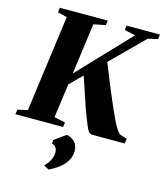

<svg xmlns="http://www.w3.org/2000/svg" viewBox="-161 -850 1064 1248"><g transform="rotate(15 371.0 -226.0)"><path d="M-15.5 0 -11 -31.5 56 -47 143.5 -695.5 80.5 -711.5 84.5 -743H406.5L402.5 -711.5L322.5 -695.5L276 -352L603 -696.5L530 -712.5L533.5 -743H758L754 -712L688 -696.5L473 -482.5Q482 -462 492 -437Q502 -412 513 -384.2Q524 -356.5 536 -327.2Q548 -298 561 -268.5Q577.5 -230 593.2 -193.5Q609 -157 624 -126.5Q639 -96 652.8 -75.2Q666.5 -54.5 678.5 -47L725 -33.5L719.5 0H502Q490.5 -0.5 482.5 -6.8Q474.5 -13 468 -25.5Q461.5 -38 454 -57.5Q446.5 -77 435.5 -103.5Q426 -127.5 414.5 -160.5Q403 -193.5 391.2 -229.5Q379.5 -265.5 368.2 -299Q357 -332.5 348 -357.5L266.5 -276L235 -47L309.5 -31.5L305.5 0ZM254.5 275.5V268Q267.5 257.5 277.8 241.5Q288 225.5 294.2 207.5Q300.5 189.5 300 172.5Q300 155 291.2 141.2Q282.5 127.5 264.5 123V99L342.5 43Q380 51.5 399.2 74.2Q418.5 97 418.5 133.5Q418.5 168.5 400.8 198Q383 227.5 353 250.8Q323 274 286 291.5Z"/></g></svg>

Font: Merriweather 96pt Black
Style: Italic
Weight: 900
Italic angle: -7.8°
Version: Version 2.101